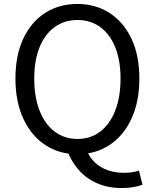

<svg xmlns="http://www.w3.org/2000/svg" viewBox="-20 -766 782 970"><path d="M371 13Q279 13 208.5 -33.5Q138 -80 98 -166Q58 -252 58 -369Q58 -487 98 -571.5Q138 -656 208.5 -701Q279 -746 371 -746Q463 -746 533.5 -700.5Q604 -655 644 -571Q684 -487 684 -369Q684 -252 644 -166Q604 -80 533.5 -33.5Q463 13 371 13ZM371 -64Q437 -64 486 -101Q535 -138 562 -207Q589 -276 589 -369Q589 -461 562 -527.5Q535 -594 486 -629.5Q437 -665 371 -665Q306 -665 256.5 -629.5Q207 -594 180 -527.5Q153 -461 153 -369Q153 -276 180 -207Q207 -138 256.5 -101Q306 -64 371 -64ZM595 184Q526 184 471 160Q416 136 378.5 93.5Q341 51 321 -2L417 -10Q432 29 459.5 55Q487 81 524.5 94Q562 107 605 107Q630 107 649 104Q668 101 682 96L700 167Q684 174 656 179Q628 184 595 184Z"/></svg>

Font: Noto Sans HK
Style: Regular
Weight: 400
Designer: Ryoko NISHIZUKA 西塚涼子 (kana, bopomofo & ideographs); Paul D. Hunt (Latin, Greek & Cyrillic); Sandoll Communications 산돌커뮤니
Foundry: Adobe
Version: Version 2.004-H2;hotconv 1.0.118;makeotfexe 2.5.65603